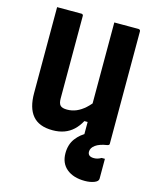

<svg xmlns="http://www.w3.org/2000/svg" viewBox="-136 -792 923 1135"><g transform="rotate(15 325.0 -225.0)"><path d="M580 0Q555 0 530.5 0Q506 0 481 0Q456 0 431 0Q429 0 427 -0.5Q425 -1 424 -2Q423 -3 422 -4Q421 -5 420.5 -7Q420 -9 420 -11Q420 -97 420 -183Q420 -269 420 -355.5Q420 -442 420 -528Q420 -614 420 -700Q445 -700 469.5 -700Q494 -700 519 -700Q544 -700 569 -700Q572 -700 574.5 -698.5Q577 -697 578.5 -694.5Q580 -692 580 -689Q580 -617 580 -544.5Q580 -472 580 -399.5Q580 -327 580 -254.5Q580 -182 580 -110Q580 -80 580 -52Q580 -24 580 0ZM232 10Q189 10 158.5 -2Q128 -14 108.5 -37.5Q89 -61 79.5 -95Q70 -129 70 -174Q70 -240 70 -310Q70 -380 70 -453.5Q70 -527 70 -600Q70 -625 70 -650Q70 -675 70 -700Q108 -700 145 -700Q182 -700 219 -700Q223 -700 225 -698.5Q227 -697 228.5 -695Q230 -693 230 -689Q230 -606 230 -519Q230 -432 230 -346.5Q230 -261 230 -184Q230 -154 241.5 -142Q253 -130 283 -130Q313 -130 340 -141.5Q367 -153 392.5 -176Q418 -199 442 -233V-91H400Q382 -58 358 -35.5Q334 -13 302.5 -1.5Q271 10 232 10ZM517 -45Q531 -45 544.5 -35Q558 -25 580 0Q580 3 578 6Q576 9 567 11Q521 18 497 35.5Q473 53 473 76Q473 91 482.5 98.5Q492 106 511 106Q523 106 534 102.5Q545 99 555 93H575Q575 103 575 115.5Q575 128 575 150.5Q575 173 575 215Q575 231 550.5 240.5Q526 250 493 250Q423 250 382 216Q341 182 341 121Q341 67 369 30Q397 -7 437.5 -26Q478 -45 517 -45Z"/></g></svg>

Font: Recursive ExtraBold
Style: Regular
Weight: 800
Version: Version 1.085